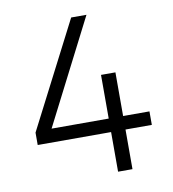

<svg xmlns="http://www.w3.org/2000/svg" viewBox="-79 -770 759 840"><g transform="rotate(-10 300.0 -350.0)"><path d="M52 -176V-231L293 -700H361L115 -218L101 -236H559V-176ZM378 0V-430H442V0Z"/></g></svg>

Font: SUSE Light
Style: Regular
Weight: 300
Designer: Rene Bieder
Foundry: SUSE
Version: Version 1.000